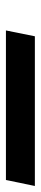

<svg xmlns="http://www.w3.org/2000/svg" viewBox="160 -214 134 625"><g transform="rotate(-90 226.5 99.0)"><path d="M-46.4 51.8H440.4L421.4 146H-65.9Z"/></g></svg>

Font: Reddit Sans Fudge ExBold Italic
Style: Regular
Weight: 800
Italic angle: -11.25°
Designer: Stephen Hutchings
Version: Version 1.013